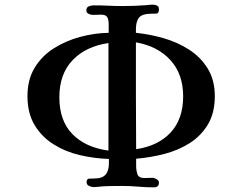

<svg xmlns="http://www.w3.org/2000/svg" viewBox="-20 -784 1040 825"><path d="M446 -599V-137Q348 -150 291.5 -207.5Q235 -265 235 -366Q235 -466 292 -525.5Q349 -585 446 -599ZM767 -370Q767 -273 713.5 -215Q660 -157 565 -143Q564 -258 564 -372.5Q564 -487 564 -602Q657 -586 712 -526Q767 -466 767 -370ZM903 -371Q903 -440 872.5 -489.5Q842 -539 792 -571Q742 -603 682.5 -620Q623 -637 564 -643V-658Q564 -693 578 -709Q592 -725 628 -725Q640 -725 651.5 -725.5Q663 -726 663 -744Q663 -756 655 -760Q647 -764 636 -764Q630 -764 624 -763.5Q618 -763 612 -762Q586 -760 559.5 -759Q533 -758 507 -758Q476 -758 445 -759.5Q414 -761 382 -761Q371 -761 361 -756.5Q351 -752 351 -739Q351 -729 361 -724.5Q371 -720 378 -720Q387 -720 396 -720.5Q405 -721 414 -721Q435 -721 441 -710Q447 -699 447 -680Q447 -671 447 -662Q447 -653 447 -643Q386 -642 324.5 -625.5Q263 -609 211.5 -576.5Q160 -544 129 -493Q98 -442 98 -371Q98 -298 128.5 -247Q159 -196 210 -164Q261 -132 323 -117.5Q385 -103 448 -101V-83Q448 -50 433.5 -33.5Q419 -17 385 -17Q375 -17 363.5 -16.5Q352 -16 352 -1Q352 10 363 15Q374 20 383 20Q387 20 390.5 19.5Q394 19 397 19Q424 16 451 15.5Q478 15 505 15Q540 15 574 18Q608 21 642 21Q663 21 663 0Q663 -8 653 -14Q643 -20 635 -20Q627 -20 618 -19.5Q609 -19 601 -19Q576 -19 570.5 -35.5Q565 -52 565 -71V-102Q626 -107 686 -122.5Q746 -138 795 -169Q844 -200 873.5 -249.5Q903 -299 903 -371Z"/></svg>

Font: UoqMunThenKhung
Style: Regular
Weight: 400
Designer: Font-Kai, 金井和夫, 宇文滿月
Foundry: Kazuo Kanai, Moonlit Owen
Version: Version 1.197